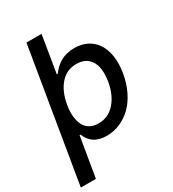

<svg xmlns="http://www.w3.org/2000/svg" viewBox="-227 -847 1057 1171"><g transform="rotate(-30 301.5 -261.0)"><path d="M146.7 -727.3H252.8L210.2 -466.6H216.6Q225.5 -478.7 233.7 -487.9Q241.8 -497.2 257.1 -510.1Q272.4 -523.1 288.9 -531.6Q305.4 -540.1 329.5 -546.3Q353.7 -552.6 381 -552.6Q430.4 -552.6 469.1 -533.6Q507.8 -514.6 532.3 -478.5Q556.8 -442.5 565.5 -390.3Q574.2 -338.1 563.2 -271.7Q552.6 -206.7 526.6 -153.2Q500.7 -99.8 464.3 -64.1Q427.9 -28.4 382.6 -8.9Q337.4 10.7 288 10.7Q261.4 10.7 239.5 4.6Q217.7 -1.4 204 -9.9Q190.3 -18.5 179 -31.4Q167.6 -44.4 162.3 -54Q157 -63.6 151.6 -76H144.9L98 204.5H-8.2ZM459.5 -272.7Q468.4 -328.5 459.7 -370.6Q451 -412.6 421.7 -437.5Q392.4 -462.4 344.8 -462.4Q275.2 -462.4 230.5 -410.9Q185.7 -359.4 171.5 -272.7Q164.1 -230.8 167.8 -195.5Q171.5 -160.2 184.3 -134.4Q197.1 -108.7 222.1 -94.3Q247.2 -79.9 282 -79.9Q351.9 -79.9 398.4 -133.2Q445 -186.4 459.5 -272.7Z"/></g></svg>

Font: Karasuma Gothic
Style: Medium Italic
Weight: 500
Italic angle: 9.39998°
Designer: Rasmus Andersson / Ryoko Nishizuka
Foundry: Genbu
Version: Version 1.00